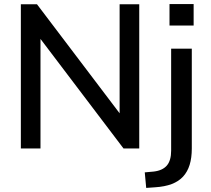

<svg xmlns="http://www.w3.org/2000/svg" viewBox="-20 -726 1030 939"><path d="M82 0V-705H161L590 -139H565V-705H661V0H584L155 -566H178V0ZM809 -601V-706H927V-601ZM695 193 688 117 732 113Q775 108 796 83.5Q817 59 817 11V-488H918V0Q918 46 907.5 80Q897 114 875.5 137.5Q854 161 820 174Q786 187 738 190Z"/></svg>

Font: Nunito Sans 12pt ExtraLight 12pt SemiBold
Style: Regular
Weight: 600
Version: Version 3.101;gftools[0.9.27]